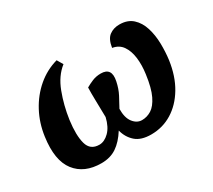

<svg xmlns="http://www.w3.org/2000/svg" viewBox="-110 -746 1059 956"><g transform="rotate(-30 419.5 -268.0)"><path d="M53 -246Q63 -319 96 -380.5Q129 -442 179.5 -485Q230 -528 294 -546L314 -512Q265 -474 238.5 -404Q212 -334 201 -256Q190 -173 203.5 -124Q217 -75 269 -75Q298 -75 325 -101.5Q352 -128 364 -179Q363 -233 362 -277Q361 -321 362 -350Q379 -360 401.5 -369.5Q424 -379 451 -379Q514 -379 499 -307Q491 -268 475 -237.5Q459 -207 444 -180Q443 -129 464 -102Q485 -75 514 -75Q543 -75 568.5 -91Q594 -107 614 -148Q634 -189 644 -264Q651 -314 645.5 -356.5Q640 -399 620.5 -427Q601 -455 564 -461Q571 -508 595 -526Q619 -544 653 -544Q700 -544 728.5 -518Q757 -492 770 -450Q783 -408 784 -359.5Q785 -311 779 -266Q767 -181 730 -119Q693 -57 638.5 -23.5Q584 10 518 10Q460 10 429 -17.5Q398 -45 387 -88Q356 -39 319.5 -14.5Q283 10 232 10Q134 10 84.5 -54Q35 -118 53 -246Z"/></g></svg>

Font: Noto Serif
Style: Bold Italic
Weight: 700
Italic angle: -12°
Designer: Monotype Design Team
Foundry: Monotype Imaging Inc.
Version: Version 2.013